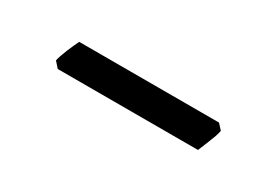

<svg xmlns="http://www.w3.org/2000/svg" viewBox="-10 -783 513 356"><g transform="rotate(30 246.5 -605.5)"><path d="M411.6 -625.5Q410.6 -620.1 408.2 -613Q405.8 -606 402.8 -598.9Q399.9 -591.8 397.2 -585Q394.5 -578.1 392.6 -573.7H92.3L81.5 -585.9Q82.5 -591.3 85 -598.1Q87.4 -605 90.3 -612.1Q93.3 -619.1 96.2 -625.7Q99.1 -632.3 101.6 -637.2H400.9Z"/></g></svg>

Font: Akkhara
Style: Regular
Weight: 400
Designer: J. Victor Gaultney
Version: Version 1.00 June 13, 2006, initial release